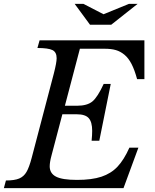

<svg xmlns="http://www.w3.org/2000/svg" viewBox="-46 -980 806 1000"><path d="M-25.9 0 -15.1 -40Q29.8 -40 54 -50.3Q78.1 -60.5 92 -84.5Q106 -108.4 119.1 -158.2L234.9 -599.1Q249 -654.3 249 -676.8Q249 -708.5 227.1 -719.2Q205.1 -730 148.9 -730L160.2 -770H706.1V-567.9H668Q655.3 -615.2 639.4 -646.2Q623.5 -677.2 602.3 -694.8Q581.1 -712.4 557.1 -719.2Q533.2 -726.1 500 -726.1H370.1L292 -429.2H355Q408.2 -429.2 435.3 -451.7Q462.4 -474.1 494.1 -543H530.8L471.2 -247.1H431.2Q434.1 -277.3 434.1 -298.8Q434.1 -344.2 416.3 -364.5Q398.4 -384.8 354 -384.8H278.8L222.2 -169.9Q212.9 -135.3 212.9 -113.8Q212.9 -77.1 245.6 -60.1Q278.3 -43 355 -43Q432.1 -43 482.2 -59.6Q532.2 -76.2 565.9 -111.8Q599.6 -147.5 627.9 -210.9H674.8L597.2 0ZM533.2 -851.1H422.9L342.8 -960H388.2L493.2 -905.8L626 -960H670.9Z"/></svg>

Font: Libre Baskerville
Style: Italic
Weight: 400
Designer: Pablo Impallari, Rodrigo Fuenzalida
Foundry: Pablo Impallari, Rodrigo Fuenzalida
Version: Version 1.000